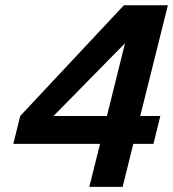

<svg xmlns="http://www.w3.org/2000/svg" viewBox="-20 -726 672 746"><path d="M188 -275.4H395.5L465.8 -558.1ZM498 -167 456.5 0H327.1L368.7 -167H31.7L58.6 -275.4L461.4 -705.6H632.3L524.9 -275.4H603L576.2 -167Z"/></svg>

Font: Andika New Basic
Style: Bold Italic
Weight: 700
Italic angle: -14°
Designer: Victor Gaultney, Annie Olsen, Pablo Ugerman
Foundry: SIL International
Version: Version 5.500